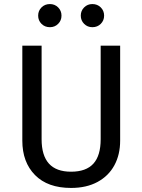

<svg xmlns="http://www.w3.org/2000/svg" viewBox="-20 -914 702 946"><path d="M572 -221Q572 -152 543.5 -99.5Q515 -47 460.5 -17.5Q406 12 330 12Q215 12 152.5 -51.5Q90 -115 90 -221V-689H185V-228Q185 -148 221 -108Q257 -68 330 -68Q404 -68 440 -107.5Q476 -147 476 -228V-689H572ZM435 -894Q460 -894 476.5 -877.5Q493 -861 493 -837Q493 -813 476.5 -796.5Q460 -780 435 -780Q411 -780 394.5 -796.5Q378 -813 378 -837Q378 -861 394.5 -877.5Q411 -894 435 -894ZM226 -894Q250 -894 266.5 -877.5Q283 -861 283 -837Q283 -813 266.5 -796.5Q250 -780 226 -780Q201 -780 184.5 -796.5Q168 -813 168 -837Q168 -861 184.5 -877.5Q201 -894 226 -894Z"/></svg>

Font: Firava
Style: Regular
Weight: 400
Designer: Carrois Corporate & Edenspiekermann AG
Foundry: Greg Finn Gibson
Version: Version 5.000